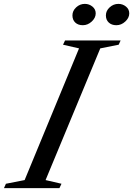

<svg xmlns="http://www.w3.org/2000/svg" viewBox="-86 -970 686 990"><path d="M-65.5 0 -55.5 -22.5 41 -41.5 321.5 -720.5 239 -739.5 249.5 -761.5H536L526 -739.5L431 -720.5L149 -41.5L231 -22.5L220.5 0ZM514 -840Q489.5 -840 474.8 -853.8Q460 -867.5 460 -890.5Q460 -914.5 479.5 -932.2Q499 -950 524.5 -950Q546.5 -950 563.5 -936.2Q580.5 -922.5 580.5 -901Q580.5 -878 560 -859Q539.5 -840 514 -840ZM341 -840Q316.5 -840 302 -853.8Q287.5 -867.5 287.5 -890.5Q287.5 -914.5 306.8 -932.2Q326 -950 351.5 -950Q373.5 -950 390.5 -936.2Q407.5 -922.5 407.5 -901Q407.5 -878 387 -859Q366.5 -840 341 -840Z"/></svg>

Font: Libre Caslon Text
Style: Italic
Weight: 400
Italic angle: -22.583°
Designer: Pablo Impallari, Rodrigo Fuenzalida, Katja Schimmel
Foundry: Pablo Impallari, Rodrigo Fuenzalida
Version: Version 2.000